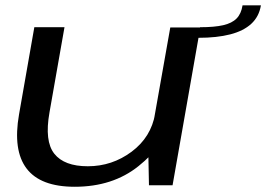

<svg xmlns="http://www.w3.org/2000/svg" viewBox="-20 -691 993 716"><path d="M535.5 0H623.5L727 -588.5H615L533 -126ZM220.5 -589.5H108L51 -264.5Q27.5 -130.5 79.2 -62.5Q131 5.5 258.5 5.5Q400.5 5.5 496.5 -71.5Q592.5 -148.5 606.5 -227.5L558.5 -267Q543.5 -179.5 470.8 -125.2Q398 -71 307.5 -71Q219.5 -71 182.5 -117.8Q145.5 -164.5 164.5 -271.5ZM726 -589.5 720 -550Q789 -550 838.5 -562.8Q888 -575.5 917 -602.2Q946 -629 953 -671H884.5Q879.5 -639.5 862.2 -622Q845 -604.5 812.2 -597Q779.5 -589.5 726 -589.5Z"/></svg>

Font: Anybody Expanded
Style: Italic
Weight: 400
Width: 7
Italic angle: -10°
Version: Version 1.113;gftools[0.9.25]